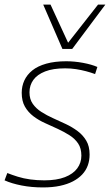

<svg xmlns="http://www.w3.org/2000/svg" viewBox="-25 -810 481 840"><path d="M-5 -21 7 -53Q27 -45 52.5 -37Q78 -29 107.5 -25Q137 -21 169 -21Q223 -21 259 -35Q295 -49 313 -73.5Q331 -98 331 -129Q331 -161 317 -182Q303 -203 279.5 -218Q256 -233 228 -246Q200 -259 172 -271.5Q144 -284 121 -301.5Q98 -319 84 -343.5Q70 -368 70 -404Q70 -433 81.5 -458Q93 -483 116.5 -502Q140 -521 177.5 -531.5Q215 -542 265 -542Q301 -542 338.5 -535Q376 -528 401 -517L391 -486Q372 -493 351 -498.5Q330 -504 307.5 -507.5Q285 -511 260 -511Q207 -511 172.5 -497.5Q138 -484 121 -460.5Q104 -437 104 -406Q104 -376 118.5 -355.5Q133 -335 156.5 -320Q180 -305 208 -292.5Q236 -280 263.5 -267Q291 -254 314.5 -236.5Q338 -219 352.5 -194.5Q367 -170 367 -134Q367 -108 359 -86Q351 -64 334.5 -46.5Q318 -29 294 -16.5Q270 -4 237.5 3Q205 10 163 10Q113 10 69.5 1.5Q26 -7 -5 -21ZM436 -790 291 -596H248L164 -790H196L273 -623L404 -790Z"/></svg>

Font: Georama ExtraCondensed Thin ExtraLight
Style: Italic
Weight: 250
Italic angle: -9°
Version: Version 1.001